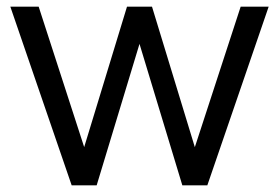

<svg xmlns="http://www.w3.org/2000/svg" viewBox="-20 -556 837 576"><path d="M11 -536H96L248 -67H218L361 -536H436L579 -67H549L702 -536H786L602 0H527L388 -459H409L270 0H195Z"/></svg>

Font: Trafiko Sans Variable
Style: Regular
Weight: 400
Designer: Gumpita Rahayu / Trafiko
Foundry: Tokotype / Trafiko
Version: Version 0.001;FEAKit 1.0